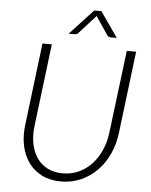

<svg xmlns="http://www.w3.org/2000/svg" viewBox="-60 -953 796 1012"><g transform="rotate(5 338.0 -447.5)"><path d="M80 0ZM306 -35Q352.5 -35 391.2 -53Q430 -71 459.2 -102.5Q488.5 -134 507.5 -177Q526.5 -220 532.5 -269.5L586.5 -707.5H636L582.5 -269.5Q575 -211 551.5 -160.2Q528 -109.5 491.2 -72Q454.5 -34.5 406 -13Q357.5 8.5 300 8.5Q243 8.5 200 -13Q157 -34.5 129.5 -72Q102 -109.5 91 -160.2Q80 -211 87 -269.5L140.5 -707.5H190L136.5 -270Q130.5 -220.5 138.8 -177.5Q147 -134.5 168.5 -102.8Q190 -71 224.8 -53Q259.5 -35 306 -35ZM528 -771H495Q491.5 -771 486.8 -772.5Q482 -774 478 -779.5L415 -872.5L412 -877.5Q411 -876 410.2 -874.8Q409.5 -873.5 408.5 -872.5L324.5 -779.5Q319 -774 314 -772.5Q309 -771 305.5 -771H273.5L397 -904.5H435Z"/></g></svg>

Font: Lato Light
Style: Italic
Weight: 300
Italic angle: -7°
Designer: Lukasz Dziedzic
Foundry: tyPoland Lukasz Dziedzic
Version: Version 2.007; 2014-02-27